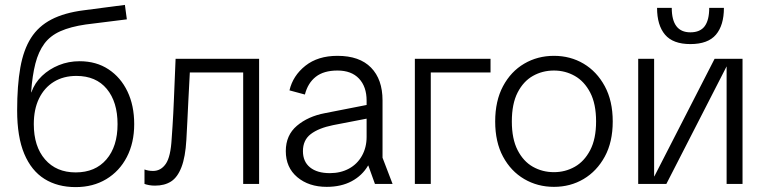

<svg xmlns="http://www.w3.org/2000/svg" viewBox="-20 -751 3118 784"><path d="M289 13Q215 13 161.5 -20.5Q108 -54 79 -123Q50 -192 50 -300Q50 -402 63 -475Q76 -548 106.5 -596Q137 -644 190 -671.5Q243 -699 322 -709L490 -731L498 -672L330 -651Q268 -642 226.5 -623.5Q185 -605 161 -572.5Q137 -540 124.5 -491.5Q112 -443 107 -374H108Q122 -413 151.5 -441Q181 -469 220.5 -485Q260 -501 305 -501Q373 -501 423 -468Q473 -435 500.5 -377.5Q528 -320 528 -244Q528 -168 498 -110Q468 -52 414 -19.5Q360 13 289 13ZM289 -47Q369 -47 414.5 -100Q460 -153 460 -244Q460 -335 416 -388Q372 -441 292 -441Q239 -441 200 -417Q161 -393 139.5 -349Q118 -305 118 -244Q118 -153 164 -100Q210 -47 289 -47Z M613 7Q600 7 589 5Q578 3 570 0V-59Q578 -56 586.5 -54.5Q595 -53 605 -53Q637 -53 657 -82Q677 -111 681 -185Q683 -211 684.5 -236Q686 -261 687.5 -287.5Q689 -314 690 -342L697 -511H1038V0H973V-491L987 -455H713L757 -491L749 -338Q747 -294 745 -255.5Q743 -217 741 -180Q737 -110 721 -68.5Q705 -27 678.5 -10Q652 7 613 7Z M1314 12Q1241 12 1194 -27.5Q1147 -67 1147 -134Q1147 -199 1192.5 -237.5Q1238 -276 1307 -289L1521 -331V-275L1340 -240Q1281 -228 1249 -203.5Q1217 -179 1217 -134Q1217 -91 1246 -67.5Q1275 -44 1327 -44Q1371 -44 1405 -62.5Q1439 -81 1458 -115Q1477 -149 1477 -192V-340Q1477 -397 1446 -430Q1415 -463 1358 -463Q1302 -463 1269.5 -437.5Q1237 -412 1225 -365L1162 -382Q1176 -442 1227 -482.5Q1278 -523 1358 -523Q1448 -523 1495 -475Q1542 -427 1542 -341V-107L1583 0H1511L1484 -75H1483Q1459 -34 1416 -11Q1373 12 1314 12Z M1674 0V-511H1739V0ZM1697 -455V-511H1983V-455Z M2242 12Q2175 12 2120.5 -20Q2066 -52 2034 -111.5Q2002 -171 2002 -255Q2002 -339 2034 -399Q2066 -459 2120.5 -491Q2175 -523 2242 -523Q2309 -523 2363 -491Q2417 -459 2449.5 -399Q2482 -339 2482 -255Q2482 -171 2449.5 -111.5Q2417 -52 2363 -20Q2309 12 2242 12ZM2242 -48Q2288 -48 2327 -70Q2366 -92 2390 -138Q2414 -184 2414 -255Q2414 -327 2390 -373Q2366 -419 2327 -441Q2288 -463 2242 -463Q2195 -463 2156 -441Q2117 -419 2093.5 -373Q2070 -327 2070 -255Q2070 -184 2093.5 -138Q2117 -92 2156 -70Q2195 -48 2242 -48Z M2586 0V-511H2651V-31H2652L2898 -511H3012V0H2947V-480L2701 0ZM2799 -571Q2728 -571 2695.5 -609.5Q2663 -648 2663 -719H2723Q2723 -669 2742 -644Q2761 -619 2799 -619Q2839 -619 2857.5 -644Q2876 -669 2876 -719H2936Q2936 -648 2903.5 -609.5Q2871 -571 2799 -571Z"/></svg>

Font: TikTok Sans 24pt Light
Style: Regular
Weight: 300
Version: Version 4.000